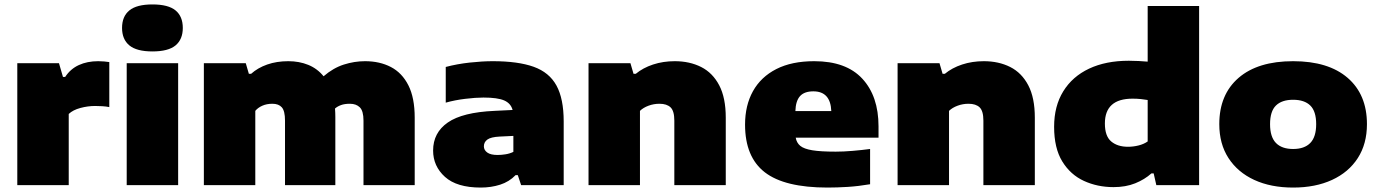

<svg xmlns="http://www.w3.org/2000/svg" viewBox="-20 -835 6218 866"><path d="M58 0V-550H246L264 -488H274Q297.5 -524 335.5 -541.5Q373.5 -559 423 -559Q436.5 -559 450 -557.8Q463.5 -556.5 473 -555V-352Q458 -355 440.8 -356Q423.5 -357 409 -357Q376 -357 342.5 -348Q309 -339 290 -321V0Z M551.5 0V-550H783.5V0ZM667.5 -603Q596.5 -603 563.5 -630.2Q530.5 -657.5 530.5 -709Q530.5 -761 563.5 -788Q596.5 -815 667.5 -815Q739 -815 771.8 -788Q804.5 -761 804.5 -709Q804.5 -657.5 771.8 -630.2Q739 -603 667.5 -603Z M899.5 0V-550H1088.5L1102.5 -502H1112.5Q1142.5 -529 1185.2 -544Q1228 -559 1280.5 -559Q1329.5 -559 1370.2 -542.5Q1411 -526 1439.5 -491Q1483 -528.5 1530.8 -543.8Q1578.5 -559 1626.5 -559Q1692.5 -559 1743 -532.8Q1793.5 -506.5 1822 -450.2Q1850.5 -394 1850.5 -304V0H1619.5V-291Q1619.5 -334.5 1603 -350.8Q1586.5 -367 1558.5 -367Q1534.5 -367 1518.5 -361.2Q1502.5 -355.5 1491 -345.5Q1492.5 -327 1492.5 -307V0H1265.5V-291Q1265.5 -334.5 1251.2 -350.8Q1237 -367 1208.5 -367Q1183 -367 1163.2 -358.2Q1143.5 -349.5 1131.5 -335V0Z M2148.5 11Q2040.5 11 1987 -37.2Q1933.5 -85.5 1933.5 -156Q1933.5 -236.5 1999.8 -282.5Q2066 -328.5 2210.5 -335L2292 -339Q2284 -369 2254 -382Q2224 -395 2160.5 -395Q2125.5 -395 2078.2 -389.2Q2031 -383.5 1990.5 -372V-533Q2041.5 -546.5 2098.8 -552.8Q2156 -559 2202.5 -559Q2316.5 -559 2387 -533.8Q2457.5 -508.5 2490 -449Q2522.5 -389.5 2522.5 -287V0H2330.5L2315.5 -45H2305.5Q2276.5 -15 2235.8 -2Q2195 11 2148.5 11ZM2162.5 -175Q2162.5 -158 2177.8 -147Q2193 -136 2224.5 -136Q2241 -136 2260 -139Q2279 -142 2295.5 -150V-222L2233.5 -219Q2194 -217 2178.2 -205.5Q2162.5 -194 2162.5 -175Z M2634.5 0V-550H2823.5L2837.5 -502H2847.5Q2880 -529 2925.5 -544Q2971 -559 3023.5 -559Q3090.5 -559 3142.5 -532.8Q3194.5 -506.5 3224 -450.2Q3253.5 -394 3253.5 -304V0H3021.5V-291Q3021.5 -334.5 3004.5 -350.8Q2987.5 -367 2954.5 -367Q2928.5 -367 2905 -358.2Q2881.5 -349.5 2866.5 -335V0Z M3712.5 11Q3518.5 11 3429.5 -58Q3340.5 -127 3340.5 -273Q3340.5 -359.5 3376.2 -423.8Q3412 -488 3481.5 -523.5Q3551 -559 3652.5 -559Q3796.5 -559 3869.5 -480Q3942.5 -401 3942.5 -265V-214H3569Q3573 -191 3589.5 -177.2Q3606 -163.5 3643.8 -157.2Q3681.5 -151 3749.5 -151Q3784 -151 3825.5 -154.5Q3867 -158 3904.5 -163V-4Q3851.5 5 3803.5 8Q3755.5 11 3712.5 11ZM3648.5 -423Q3608 -423 3588.5 -401.5Q3569 -380 3567.5 -334H3729.5Q3726 -423 3648.5 -423Z M4028.5 0V-550H4217.5L4231.5 -502H4241.5Q4274 -529 4319.5 -544Q4365 -559 4417.5 -559Q4484.5 -559 4536.5 -532.8Q4588.5 -506.5 4618 -450.2Q4647.5 -394 4647.5 -304V0H4415.5V-291Q4415.5 -334.5 4398.5 -350.8Q4381.5 -367 4348.5 -367Q4322.5 -367 4299 -358.2Q4275.5 -349.5 4260.5 -335V0Z M5002.5 9Q4930 9 4869 -19Q4808 -47 4771.2 -107Q4734.5 -167 4734.5 -263Q4734.5 -356.5 4775.8 -423.2Q4817 -490 4892.5 -525.5Q4968 -561 5071.5 -561Q5094 -561 5116 -559.8Q5138 -558.5 5156.5 -557V-808H5388.5V0H5195.5L5183.5 -53H5173.5Q5143 -25.5 5100.2 -8.2Q5057.5 9 5002.5 9ZM5067.5 -173Q5091 -173 5114.8 -178.8Q5138.5 -184.5 5156.5 -197V-384Q5143 -386.5 5125.5 -388.2Q5108 -390 5088.5 -390Q4963.5 -390 4963.5 -278Q4963.5 -221 4992 -197Q5020.5 -173 5067.5 -173Z M5812.5 11Q5712 11 5637.2 -23.5Q5562.5 -58 5521 -122Q5479.5 -186 5479.5 -275Q5479.5 -408.5 5566.5 -483.8Q5653.5 -559 5812.5 -559Q5971.5 -559 6058.5 -483.8Q6145.5 -408.5 6145.5 -275Q6145.5 -186 6104.2 -122Q6063 -58 5988 -23.5Q5913 11 5812.5 11ZM5812.5 -163Q5863.5 -163 5890 -190.2Q5916.5 -217.5 5916.5 -275Q5916.5 -333 5890 -359Q5863.5 -385 5812.5 -385Q5761.5 -385 5735 -359Q5708.5 -333 5708.5 -275Q5708.5 -217.5 5735 -190.2Q5761.5 -163 5812.5 -163Z"/></svg>

Font: Encode Sans Expanded Black
Style: Regular
Weight: 900
Width: 7
Designer: Multiple Designers
Foundry: Impallari Type
Version: Version 3.000; ttfautohint (v1.8.3) -l 8 -r 50 -G 200 -x 14 